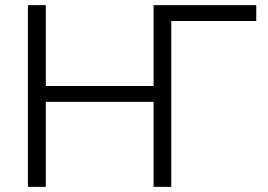

<svg xmlns="http://www.w3.org/2000/svg" viewBox="-20 -730 1045 750"><path d="M981 -710V-648H649V0H580V-332H159V0H89V-710H159V-394H580V-709L579 -710Z"/></svg>

Font: Raleway-v4020
Style: Regular
Weight: 400
Designer: Matt McInerney, Pablo Impallari, Rodrigo Fuenzalida
Foundry: Matt McInerney, Pablo Impallari, Rodrigo Fuenzalida
Version: Version 4.020;PS 004.020;hotconv 1.0.88;makeotf.lib2.5.64775